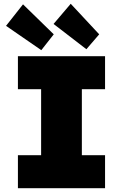

<svg xmlns="http://www.w3.org/2000/svg" viewBox="-20 -998 652 1018"><path d="M75 0V-175H198V-525H75V-700H537V-525H414V-175H537V0ZM438 -737 264 -871 355 -978 506 -816ZM199 -732 12 -861 102 -975 265 -816Z"/></svg>

Font: Lexend Black
Style: Regular
Weight: 900
Designer: Bonnie Shaver-Troup, Thomas Jockin
Foundry: Lexend
Version: Version 1.007; ttfautohint (v1.8.3)